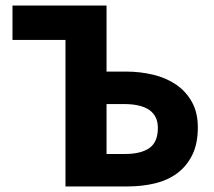

<svg xmlns="http://www.w3.org/2000/svg" viewBox="-20 -672 770 692"><path d="M216 0V-528H25V-652H364V-414H434Q486 -414 533 -402.5Q580 -391 615.5 -366.5Q651 -342 672 -304Q693 -266 693 -213Q693 -154 673 -113.5Q653 -73 618.5 -47.5Q584 -22 538 -11Q492 0 439 0ZM364 -117H430Q488 -117 518.5 -138.5Q549 -160 549 -211Q549 -297 426 -297H364Z"/></svg>

Font: TT Toshiba Sans
Style: Bold
Weight: 700
Designer: Paul D. Hunt
Foundry: Toshiba Corporation
Version: Version 2.020;PS 2.000;hotconv 1.0.86;makeotf.lib2.5.63406